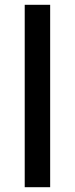

<svg xmlns="http://www.w3.org/2000/svg" viewBox="-20 -780 312 800"><path d="M189 0H83V-760H189Z"/></svg>

Font: Noto Sans Tangsa Medium
Style: Regular
Weight: 500
Version: Version 1.504